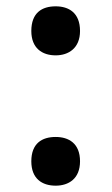

<svg xmlns="http://www.w3.org/2000/svg" viewBox="-20 -574 353 607"><path d="M156 -399C197 -399 233 -422 233 -476C233 -534 197 -554 156 -554C113 -554 79 -534 79 -476C79 -422 113 -399 156 -399ZM156 13C197 13 233 -9 233 -64C233 -121 197 -141 156 -141C113 -141 79 -121 79 -64C79 -9 113 13 156 13Z"/></svg>

Font: Noto Sans Bengali SemiBold
Style: Regular
Weight: 600
Designer: Jelle Bosma - Monotype Design Team
Foundry: Monotype Imaging Inc.
Version: Version 2.003